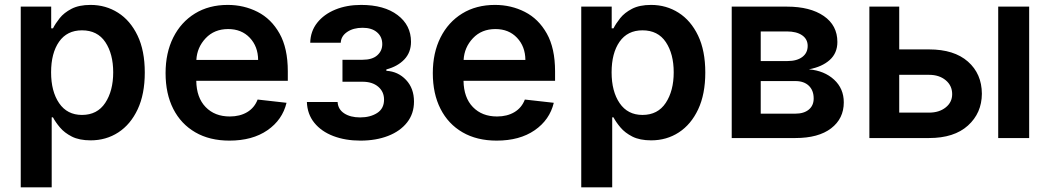

<svg xmlns="http://www.w3.org/2000/svg" viewBox="-20 -573 4358 797"><path d="M66.1 204.5V-545.5H192.5V-455.3H199.9Q209.9 -475.1 227.8 -497.7Q245.7 -520.2 276.8 -536.4Q307.9 -552.6 355.8 -552.6Q419 -552.6 470 -520.2Q521 -487.9 551 -425.4Q581 -362.9 581 -272Q581 -182.2 551.5 -119.3Q522 -56.5 471.2 -23.4Q420.5 9.6 356.2 9.6Q309.3 9.6 278.4 -6Q247.5 -21.7 228.9 -43.9Q210.2 -66.1 199.9 -85.9H194.6V204.5ZM192.1 -272.7Q192.1 -193.5 225.5 -144.7Q258.9 -95.9 320.3 -95.9Q383.9 -95.9 416.9 -146Q449.9 -196 449.9 -272.7Q449.9 -349.1 417.3 -398.1Q384.6 -447.1 320.3 -447.1Q258.2 -447.1 225.1 -399.7Q192.1 -352.3 192.1 -272.7Z M932.2 10.7Q850.1 10.7 790.7 -23.8Q731.2 -58.2 699.2 -121.1Q667.3 -183.9 667.3 -269.5Q667.3 -353.7 699.2 -417.4Q731.2 -481.2 789.2 -516.9Q847.3 -552.6 925.4 -552.6Q992.5 -552.6 1049.4 -523.6Q1106.2 -494.7 1140.4 -433.8Q1174.7 -372.9 1174.7 -277V-237.6H794.7Q795.8 -167.6 833.6 -128.6Q871.4 -89.5 933.9 -89.5Q975.5 -89.5 1005.9 -107.4Q1036.2 -125.4 1049.4 -159.8L1169.4 -146.3Q1152.3 -75.3 1090 -32.3Q1027.7 10.7 932.2 10.7ZM795.1 -324.2H1051.5Q1051.1 -380 1016.9 -416.2Q982.6 -452.4 927.2 -452.4Q869.7 -452.4 833.8 -414.4Q797.9 -376.4 795.1 -324.2Z M1253.9 -149.5H1381.4Q1383.2 -119.3 1408.7 -102.5Q1434.3 -85.6 1475.1 -85.6Q1516.7 -85.6 1545.5 -103.9Q1574.2 -122.2 1574.2 -159.4Q1574.2 -192.5 1549.9 -213.1Q1525.6 -233.7 1485.1 -233.7H1401.6V-324.9H1485.1Q1525.2 -324.9 1546 -343.4Q1566.8 -361.9 1566.8 -389.9Q1566.8 -420.5 1544.9 -439.1Q1523.1 -457.7 1485.1 -457.7Q1446.4 -457.7 1421 -440.3Q1395.6 -422.9 1394.5 -395.6H1267.8Q1268.8 -443.2 1296.7 -478.5Q1324.6 -513.8 1372 -533.2Q1419.4 -552.6 1479 -552.6Q1574.6 -552.6 1630.3 -510.5Q1686.1 -468.4 1686.1 -399.5Q1686.1 -355.5 1658.4 -326.3Q1630.7 -297.2 1583.8 -284.8V-279.1Q1632.5 -276.3 1665.5 -241.3Q1698.5 -206.3 1698.5 -151.3Q1698.5 -101.2 1669.9 -64.8Q1641.3 -28.4 1591.1 -8.9Q1540.8 10.7 1476.2 10.7Q1413.4 10.7 1363.6 -8.3Q1313.9 -27.3 1284.8 -63.2Q1255.7 -99.1 1253.9 -149.5Z M2041.5 10.7Q1959.5 10.7 1900 -23.8Q1840.6 -58.2 1808.6 -121.1Q1776.6 -183.9 1776.6 -269.5Q1776.6 -353.7 1808.6 -417.4Q1840.6 -481.2 1898.6 -516.9Q1956.7 -552.6 2034.8 -552.6Q2101.9 -552.6 2158.7 -523.6Q2215.6 -494.7 2249.8 -433.8Q2284.1 -372.9 2284.1 -277V-237.6H1904.1Q1905.2 -167.6 1943 -128.6Q1980.8 -89.5 2043.3 -89.5Q2084.9 -89.5 2115.2 -107.4Q2145.6 -125.4 2158.7 -159.8L2278.8 -146.3Q2261.7 -75.3 2199.4 -32.3Q2137.1 10.7 2041.5 10.7ZM1904.5 -324.2H2160.9Q2160.5 -380 2126.2 -416.2Q2092 -452.4 2036.6 -452.4Q1979 -452.4 1943.2 -414.4Q1907.3 -376.4 1904.5 -324.2Z M2392.8 204.5V-545.5H2519.2V-455.3H2526.6Q2536.6 -475.1 2554.5 -497.7Q2572.4 -520.2 2603.5 -536.4Q2634.6 -552.6 2682.5 -552.6Q2745.7 -552.6 2796.7 -520.2Q2847.7 -487.9 2877.7 -425.4Q2907.7 -362.9 2907.7 -272Q2907.7 -182.2 2878.2 -119.3Q2848.7 -56.5 2797.9 -23.4Q2747.2 9.6 2682.9 9.6Q2636 9.6 2605.1 -6Q2574.2 -21.7 2555.6 -43.9Q2536.9 -66.1 2526.6 -85.9H2521.3V204.5ZM2518.8 -272.7Q2518.8 -193.5 2552.2 -144.7Q2585.6 -95.9 2647 -95.9Q2710.6 -95.9 2743.6 -146Q2776.6 -196 2776.6 -272.7Q2776.6 -349.1 2744 -398.1Q2711.3 -447.1 2647 -447.1Q2584.9 -447.1 2551.8 -399.7Q2518.8 -352.3 2518.8 -272.7Z M3017.4 0V-545.5H3246.4Q3343 -545.5 3399.5 -506.6Q3456 -467.7 3456 -398.8Q3456 -352.6 3424.2 -324Q3392.4 -295.5 3337.7 -285.2Q3402 -279.5 3442.3 -242.4Q3482.6 -205.3 3482.6 -148.1Q3482.6 -80.6 3430 -40.3Q3377.5 0 3281.6 0ZM3137.8 -101.2H3281.6Q3317.1 -101.2 3337.4 -118.1Q3357.6 -134.9 3357.6 -164.1Q3357.6 -197.8 3337.4 -217.2Q3317.1 -236.5 3281.6 -236.5H3137.8ZM3137.8 -319.6H3248.9Q3288 -319.6 3310.4 -336.5Q3332.7 -353.3 3332.7 -382.5Q3332.7 -410.5 3309.7 -426.5Q3286.6 -442.5 3246.4 -442.5H3137.8Z M3712.7 -367.9H3836.6Q3940.7 -367.9 3998 -317.3Q4055.4 -266.7 4055.8 -183.9Q4055.4 -103.7 3998 -51.8Q3940.7 0 3836.6 0H3588.8V-545.5H3712.7ZM3712.7 -262.4V-105.5H3836.6Q3878.6 -105.5 3905.5 -127Q3932.5 -148.4 3932.5 -182.2Q3932.5 -217.7 3905.5 -240.1Q3878.6 -262.4 3836.6 -262.4ZM4123.6 0V-545.5H4252.1V0Z"/></svg>

Font: Inter UI Semi Bold
Style: Regular
Weight: 600
Designer: Rasmus Andersson
Foundry: rsms
Version: 3.2;8d6f07862